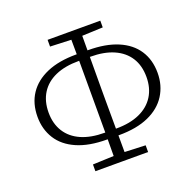

<svg xmlns="http://www.w3.org/2000/svg" viewBox="-121 -810 957 938"><g transform="rotate(-20 357.5 -341.5)"><path d="M45 -346Q45 -415 78 -464.5Q111 -514 173.5 -541Q236 -568 326 -568H346V-534H327Q256 -534 206 -512Q156 -490 129.5 -448Q103 -406 103 -347Q103 -289 129.5 -247Q156 -205 206 -183Q256 -161 327 -161H346V-126H326Q234 -126 171 -153.5Q108 -181 76.5 -231Q45 -281 45 -346ZM369 -126V-161H388Q459 -161 509 -183.5Q559 -206 585.5 -248Q612 -290 612 -348Q612 -407 585.5 -448.5Q559 -490 509 -512Q459 -534 388 -534H369V-568H389Q479 -568 542 -541.5Q605 -515 637.5 -465.5Q670 -416 670 -348Q670 -283 638 -232.5Q606 -182 543.5 -154Q481 -126 389 -126ZM329 0Q330 -76 330 -154Q330 -232 330 -309V-369Q330 -447 330 -526Q330 -605 329 -683H386Q386 -605 385.5 -526Q385 -447 385 -369V-309Q385 -233 385.5 -154.5Q386 -76 386 0ZM220 -648V-683H494V-648L370 -643H346ZM220 0V-35L346 -40H370L494 -35V0Z"/></g></svg>

Font: Source Serif 4 Light
Style: Regular
Weight: 300
Designer: Frank Grießhammer
Foundry: Adobe Systems Incorporated
Version: Version 4.004;hotconv 1.0.116;makeotfexe 2.5.65601